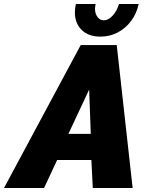

<svg xmlns="http://www.w3.org/2000/svg" viewBox="-81 -934 737 954"><path d="M320 -710H499L578 0H380L373 -139H203L138 0H-61ZM370 -269 362 -489 259 -269ZM435 -833Q457 -833 478.5 -856Q500 -879 510 -914H608Q598 -867 570.5 -830Q543 -793 503.5 -772.5Q464 -752 418 -752Q359 -752 325 -785Q291 -818 291 -873Q291 -883 292.5 -893.5Q294 -904 296 -914H394Q393 -908 392 -902Q391 -896 391 -891Q391 -866 403.5 -849.5Q416 -833 435 -833Z"/></svg>

Font: Raleway Thin Black
Style: Italic
Weight: 900
Italic angle: -12°
Version: Version 4.026